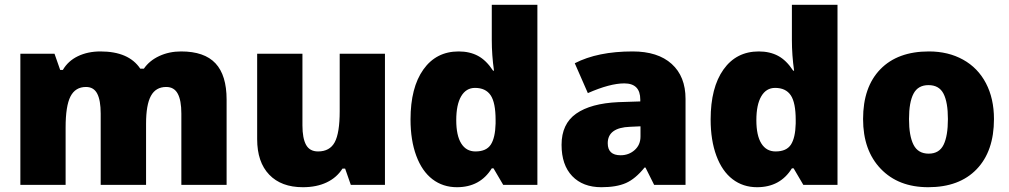

<svg xmlns="http://www.w3.org/2000/svg" viewBox="-20 -780 4256 810"><path d="M745.1 0V-300.8Q745.1 -356.9 729.7 -385Q714.4 -413.1 681.2 -413.1Q637.2 -413.1 616.7 -375.5Q596.2 -337.9 596.2 -257.8V0H404.8V-300.8Q404.8 -356.9 390.1 -385Q375.5 -413.1 342.8 -413.1Q297.9 -413.1 277.3 -373Q256.8 -333 256.8 -242.2V0H65.9V-553.2H210L233.9 -484.9H245.1Q267.1 -522.9 308.8 -543Q350.6 -563 403.8 -563Q523.4 -563 571.8 -490.2H586.9Q610.4 -524.4 652.1 -543.7Q693.8 -563 744.1 -563Q842.3 -563 889.2 -512.7Q936 -462.4 936 -359.9V0Z M1460 0 1436 -68.8H1424.8Q1400.9 -30.8 1358.2 -10.5Q1315.4 9.8 1257.8 9.8Q1166.5 9.8 1115.7 -43.2Q1064.9 -96.2 1064.9 -192.9V-553.2H1255.9V-251Q1255.9 -196.8 1271.2 -168.9Q1286.6 -141.1 1321.8 -141.1Q1371.1 -141.1 1392.1 -179.9Q1413.1 -218.8 1413.1 -311V-553.2H1604V0Z M1907.7 9.8Q1848.6 9.8 1804.4 -23.9Q1760.3 -57.6 1736.1 -123Q1711.9 -188.5 1711.9 -275.9Q1711.9 -410.6 1766.1 -486.8Q1820.3 -563 1915 -563Q1961.4 -563 1996.3 -544.4Q2031.2 -525.9 2060.1 -481.9H2064Q2054.7 -546.9 2054.7 -611.8V-759.8H2247.1V0H2103L2062 -69.8H2054.7Q2005.4 9.8 1907.7 9.8ZM1985.8 -141.1Q2031.7 -141.1 2050.5 -169.9Q2069.3 -198.7 2070.8 -258.8V-273.9Q2070.8 -347.2 2049.8 -378.2Q2028.8 -409.2 1983.9 -409.2Q1946.3 -409.2 1925.5 -373.8Q1904.8 -338.4 1904.8 -272.9Q1904.8 -208.5 1925.8 -174.8Q1946.8 -141.1 1985.8 -141.1Z M2739.7 0 2703.1 -73.2H2699.2Q2660.6 -25.4 2620.6 -7.8Q2580.6 9.8 2517.1 9.8Q2439 9.8 2394 -37.1Q2349.1 -84 2349.1 -168.9Q2349.1 -257.3 2410.6 -300.5Q2472.2 -343.8 2588.9 -349.1L2681.2 -352.1V-359.9Q2681.2 -428.2 2613.8 -428.2Q2553.2 -428.2 2460 -387.2L2404.8 -513.2Q2501.5 -563 2648.9 -563Q2755.4 -563 2813.7 -510.3Q2872.1 -457.5 2872.1 -362.8V0ZM2598.1 -125Q2632.8 -125 2657.5 -147Q2682.1 -168.9 2682.1 -204.1V-247.1L2638.2 -245.1Q2543.9 -241.7 2543.9 -175.8Q2543.9 -125 2598.1 -125Z M3173.8 9.8Q3114.7 9.8 3070.6 -23.9Q3026.4 -57.6 3002.2 -123Q2978 -188.5 2978 -275.9Q2978 -410.6 3032.2 -486.8Q3086.4 -563 3181.2 -563Q3227.5 -563 3262.5 -544.4Q3297.4 -525.9 3326.2 -481.9H3330.1Q3320.8 -546.9 3320.8 -611.8V-759.8H3513.2V0H3369.1L3328.1 -69.8H3320.8Q3271.5 9.8 3173.8 9.8ZM3252 -141.1Q3297.9 -141.1 3316.7 -169.9Q3335.4 -198.7 3336.9 -258.8V-273.9Q3336.9 -347.2 3315.9 -378.2Q3294.9 -409.2 3250 -409.2Q3212.4 -409.2 3191.7 -373.8Q3170.9 -338.4 3170.9 -272.9Q3170.9 -208.5 3191.9 -174.8Q3212.9 -141.1 3252 -141.1Z M4173.3 -277.8Q4173.3 -142.1 4100.3 -66.2Q4027.3 9.8 3896 9.8Q3770 9.8 3695.6 -67.9Q3621.1 -145.5 3621.1 -277.8Q3621.1 -413.1 3694.1 -488Q3767.1 -563 3898.9 -563Q3980.5 -563 4043 -528.3Q4105.5 -493.7 4139.4 -429Q4173.3 -364.3 4173.3 -277.8ZM3814.9 -277.8Q3814.9 -206.5 3834 -169.2Q3853 -131.8 3897.9 -131.8Q3942.4 -131.8 3960.7 -169.2Q3979 -206.5 3979 -277.8Q3979 -348.6 3960.4 -384.8Q3941.9 -420.9 3897 -420.9Q3853 -420.9 3834 -385Q3814.9 -349.1 3814.9 -277.8Z"/></svg>

Font: OpenSansExtrabold
Style: Regular
Weight: 800
Foundry: Ascender Corporation
Version: Version 1.10